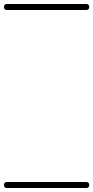

<svg xmlns="http://www.w3.org/2000/svg" viewBox="-35 -575 466 960"><path d="M0 -555Q99 -555 198 -555Q297 -555 396 -555Q411 -555 411 -540Q411 -525 396 -525Q297 -525 198 -525Q99 -525 0 -525Q-15 -525 -15 -540Q-15 -555 0 -555ZM0 335Q99 335 198 335Q297 335 396 335Q411 335 411 350Q411 365 396 365Q297 365 198 365Q99 365 0 365Q-15 365 -15 350Q-15 335 0 335Z"/></svg>

Font: FRB American Cursive Just Guidelines
Style: Italic
Weight: 400
Italic angle: -25°
Version: Version 2.0;Modular Font Editor K font №1